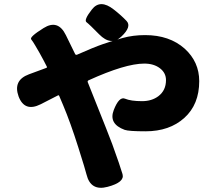

<svg xmlns="http://www.w3.org/2000/svg" viewBox="-20 -855 1040 930"><path d="M501 50Q419 72 399 -10Q395 -28 359 -142Q321 -262 286 -345L267 -390Q265 -395 261 -393L177 -350Q99 -311 70 -388Q42 -466 120 -495L204 -526Q209 -528 207 -532L191 -563Q172 -599 151 -634Q140 -653 131 -664.5Q122 -676 191 -719Q261 -763 299 -685L344 -593Q347 -588 353 -590Q434 -626 479 -641.5Q524 -657 574 -671Q624 -685 683 -685Q801 -685 875 -619Q945 -555 945 -462Q945 -349 873 -284Q801 -219 685 -219Q604 -219 584 -226Q505 -255 531 -322Q557 -389 585.5 -377Q614 -365 668 -365Q715 -365 747 -389Q784 -417 784 -467Q784 -502 754.5 -524.5Q725 -547 679 -547Q587 -547 409 -466Q403 -463 405 -457L493 -236Q509 -196 524 -156Q562 -51 573.5 -11.5Q585 28 501 50ZM568 -678Q518 -630 460 -689Q413 -737 399 -747.5Q385 -758 425 -809Q465 -861 531 -809Q567 -781 593 -753.5Q619 -726 568 -678Z"/></svg>

Font: Resource Han Rounded KR Heavy
Style: Regular
Weight: 900
Designer: Cyano Hao (round all glyphs); Ryoko NISHIZUKA 西塚涼子 (kana, bopomofo & ideographs); Paul D. Hunt (Latin, Greek & Cyrillic)
Foundry: Cyano Hao
Version: 0.990